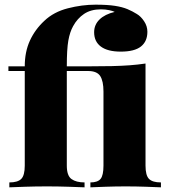

<svg xmlns="http://www.w3.org/2000/svg" viewBox="-20 -802 726 822"><path d="M389 -782Q440 -782 472 -777Q504 -772 525.5 -763Q547 -754 566 -742Q583 -732 597 -711Q611 -690 611 -666Q611 -625 583.5 -603Q556 -581 497 -581Q441 -581 412 -602.5Q383 -624 383 -664Q383 -696 406 -718.5Q429 -741 471 -751Q464 -755 447.5 -758.5Q431 -762 412 -762Q369 -762 340 -742.5Q311 -723 293 -690Q279 -665 272.5 -628Q266 -591 266 -518H357Q417 -518 459 -519Q501 -520 535 -522.5Q569 -525 603 -530V-93Q603 -51 618 -36Q633 -21 669 -21V0Q647 -1 604.5 -2.5Q562 -4 518 -4Q475 -4 432 -2.5Q389 -1 367 0V-21Q398 -21 410.5 -36Q423 -51 423 -93V-410Q423 -455 409 -476.5Q395 -498 357 -498H266V-93Q266 -50 286 -35.5Q306 -21 342 -21V0Q317 -1 272.5 -2.5Q228 -4 181 -4Q132 -4 87.5 -2.5Q43 -1 20 0V-21Q56 -21 71 -36Q86 -51 86 -93V-498H16V-518H86Q86 -580 108 -628Q130 -676 170 -713Q210 -751 270.5 -766.5Q331 -782 389 -782Z"/></svg>

Font: Playfair Display Black
Style: Regular
Weight: 900
Designer: Claus Eggers Sørensen
Foundry: Claus Eggers Sørensen
Version: Version 1.203